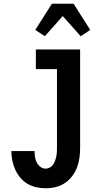

<svg xmlns="http://www.w3.org/2000/svg" viewBox="-20 -1000 540 1028"><path d="M225 8Q199 8 174 2.5Q149 -3 127 -16Q105 -29 88.5 -49Q72 -69 61.5 -92Q51 -115 46 -140Q41 -165 41 -191H165Q165 -175 167.5 -159.5Q170 -144 177 -130Q184 -116 196.5 -106.5Q209 -97 225 -97Q236 -97 247 -103Q258 -109 264.5 -119Q271 -129 275 -140Q279 -151 281.5 -163Q284 -175 284.5 -186.5Q285 -198 285 -210V-630H172V-735H409V-210Q409 -183 405.5 -156Q402 -129 392.5 -104Q383 -79 366.5 -57Q350 -35 327.5 -20Q305 -5 278.5 1.5Q252 8 225 8ZM412 -806 316 -914 220 -806 169 -840 258 -980H374L463 -840Q450 -831 437.5 -822.5Q425 -814 412 -806Z"/></svg>

Font: Iosevka Curly Extrabold
Style: Regular
Weight: 800
Monospace: yes
Designer: Belleve Invis
Foundry: Belleve Invis
Version: Version 22.1.2; ttfautohint (v1.8.4)